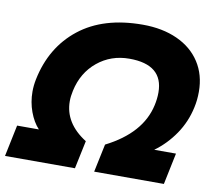

<svg xmlns="http://www.w3.org/2000/svg" viewBox="-104 -805 996 895"><g transform="rotate(10 394.0 -357.0)"><path d="M6 -149H109Q82 -178 65.5 -223Q49 -268 49 -318Q49 -346 55 -376Q87 -533 201.5 -623.5Q316 -714 502 -714Q595 -714 665.5 -682Q736 -650 774.5 -590.5Q813 -531 813 -451Q813 -411 805 -376Q790 -306 750.5 -248Q711 -190 655 -149H758L727 0H397L425 -133Q591 -217 621 -354Q628 -385 628 -415Q628 -547 468 -547Q381 -547 317 -494.5Q253 -442 234 -354Q228 -327 228 -304Q228 -200 334 -133L306 0H-25Z"/></g></svg>

Font: Prompt
Style: Bold Italic
Weight: 700
Italic angle: -12°
Designer: Katatrad Team
Foundry: CadsonDemak
Version: Version 1.001